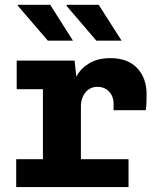

<svg xmlns="http://www.w3.org/2000/svg" viewBox="-20 -756 640 776"><path d="M153.5 0V-395.5H47.5V-511H281.5L288.5 -446Q304.5 -478 339.5 -499.5Q374.5 -521 426.5 -521Q496 -521 534.2 -481Q572.5 -441 572.5 -375Q572.5 -359 572 -343.2Q571.5 -327.5 569 -310.5H439V-337.5Q439 -356 431.2 -371.2Q423.5 -386.5 409 -395.8Q394.5 -405 373.5 -405Q352.5 -405 337.5 -394Q322.5 -383 314.8 -365.2Q307 -347.5 307 -326.5V0ZM45.5 0V-112.5H499.5V0ZM369.5 -591.5 248 -733.5 252 -736.5H379L471.5 -591.5ZM173.5 -591.5 51.5 -733.5 53.5 -736.5H183L275 -591.5Z"/></svg>

Font: Chivo Mono Medium
Style: Regular
Weight: 500
Monospace: yes
Designer: Hector Gatti
Foundry: Omnibus-Type
Version: Version 1.008